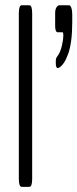

<svg xmlns="http://www.w3.org/2000/svg" viewBox="-20 -726 301 746"><path d="M208 -462.4Q206.1 -461.4 204.6 -461.4Q196.8 -461.4 196.8 -480.5V-486.3Q196.8 -490.7 197 -493.7Q197.3 -496.6 198.2 -499.3Q199.2 -502 200.2 -503.4Q201.2 -504.9 203.4 -508.1Q205.6 -511.2 207.5 -514.2Q215.8 -527.8 220.9 -550.5Q226.1 -573.2 226.1 -587.4Q226.1 -600.6 223.1 -600.6H204.6Q194.3 -600.6 194.3 -626V-674.8Q194.3 -689.5 199.5 -697.5Q204.6 -705.6 210.9 -705.6H248Q253.4 -705.6 257.1 -695.6Q260.7 -685.5 260.7 -669.9V-640.1Q260.7 -561 244.9 -516.8Q229 -472.7 208 -462.4ZM64.5 0Q53.2 0 53.2 -30.8V-673.8Q53.2 -705.6 64.5 -705.6H93.8Q105 -705.6 105 -673.8V-30.8Q105 0 93.8 0Z"/></svg>

Font: BenchNine Light
Style: Regular
Weight: 300
Version: Version 1 ; ttfautohint (v0.92.18-e454-dirty) -l 8 -r 50 -G 